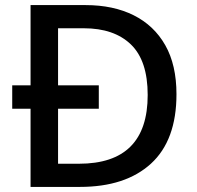

<svg xmlns="http://www.w3.org/2000/svg" viewBox="-20 -734 773 754"><path d="M316 -714Q425 -714 505 -674Q585 -634 629 -556.5Q673 -479 673 -364Q673 -183 573 -91.5Q473 0 294 0H100V-307H28V-399H100V-714ZM309 -623H208V-399H368V-307H208V-91H290Q560 -91 560 -361Q560 -496 494 -559.5Q428 -623 309 -623Z"/></svg>

Font: Noto Sans Sinhala UI Medium
Style: Regular
Weight: 500
Designer: Jelle Bosma - Monotype Design Team
Foundry: Monotype Imaging Inc.
Version: Version 2.006; ttfautohint (v1.8.4.7-5d5b)